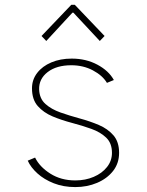

<svg xmlns="http://www.w3.org/2000/svg" viewBox="-20 -760 602 788"><path d="M289.1 7.8Q240.2 7.8 200.7 -7.8Q161.1 -23.4 133.8 -48.1Q106.4 -72.8 93.8 -100.6L124 -113.3Q142.6 -75.2 186.5 -47.4Q230.5 -19.5 289.1 -19.5Q330.6 -19.5 364.7 -34.2Q398.9 -48.8 419.2 -74.5Q439.5 -100.1 439.5 -132.8Q439.5 -172.4 415.8 -195.1Q392.1 -217.8 354.7 -231.2Q317.4 -244.6 275.4 -255.6Q233.4 -266.6 196 -282.2Q158.7 -297.9 135 -324.7Q111.3 -351.6 111.3 -397.5Q111.3 -433.1 132.6 -460.7Q153.8 -488.3 190.7 -503.9Q227.5 -519.5 274.4 -519.5Q333 -519.5 379.6 -494.6Q426.3 -469.7 447.3 -431.6L418.9 -419.9Q400.9 -450.2 361.3 -471.2Q321.8 -492.2 272.5 -492.2Q211.9 -492.2 175.5 -464.1Q139.2 -436 140.6 -392.6Q142.1 -355 166.5 -333.3Q190.9 -311.5 228.3 -298.3Q265.6 -285.2 307.1 -273.9Q348.6 -262.7 385.5 -247.1Q422.4 -231.4 445.6 -204.6Q468.8 -177.7 468.8 -132.8Q468.8 -89.8 444.1 -58.3Q419.4 -26.9 378.4 -9.5Q337.4 7.8 289.1 7.8ZM169.9 -591.8 150.4 -612.3 272.5 -740.2H287.1L409.2 -612.3L389.6 -591.8L281.2 -708H277.3Z"/></svg>

Font: Reddit Mono ExtraLight
Style: Regular
Weight: 250
Monospace: yes
Designer: Stephen Hutchings
Foundry: Reddit
Version: Version 1.014